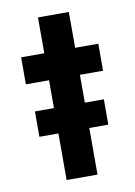

<svg xmlns="http://www.w3.org/2000/svg" viewBox="-72 -638 484 686"><g transform="rotate(-10 170.0 -295.0)"><path d="M114 -590V-460H30V-362H114V-261H45V-169H114V0H226V-169H295V-261H226V-362H310V-460H226V-590Z"/></g></svg>

Font: KT Kiyosuna Sans Bold
Style: Regular
Weight: 700
Designer: [Zen Kaku Gothic] Yoshimichi Ohira
Version: Version 1.010;Glyphs 3.1.2 (3151)